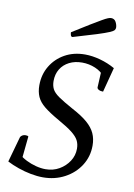

<svg xmlns="http://www.w3.org/2000/svg" viewBox="-95 -925 696 998"><g transform="rotate(10 252.5 -426.5)"><path d="M203 12Q173 12 139 5.5Q105 -1 72 -12.5Q39 -24 12 -38L50 -174Q60 -188 77 -188Q88 -188 92 -184L79 -55L67 -85Q83 -70 107 -58Q131 -46 158 -39Q185 -32 209 -32Q249 -32 281 -50.5Q313 -69 332.5 -99Q352 -129 352 -165Q352 -190 342 -209Q332 -228 306.5 -248Q281 -268 233 -295Q182 -324 153.5 -347Q125 -370 113.5 -396Q102 -422 102 -456Q102 -513 129 -558Q156 -603 202.5 -629Q249 -655 309 -655Q347 -655 389 -643.5Q431 -632 468 -611L434 -481Q420 -481 411 -486Q402 -491 402 -498L407 -598L420 -560Q404 -583 371 -597Q338 -611 301 -611Q263 -611 233.5 -596Q204 -581 187.5 -554Q171 -527 171 -491Q171 -467 180 -449Q189 -431 215.5 -412.5Q242 -394 293 -366Q344 -339 373.5 -313.5Q403 -288 416 -259.5Q429 -231 429 -195Q429 -137 399 -90Q369 -43 317.5 -15.5Q266 12 203 12ZM228 -733Q221 -733 218.5 -740.5Q216 -748 216 -756Q271 -791 306 -812Q341 -833 361.5 -845Q382 -857 392.5 -861Q403 -865 409 -865Q427 -865 435 -849.5Q443 -834 443 -820Q443 -813 438.5 -807Q434 -801 414.5 -792.5Q395 -784 351 -770Q307 -756 228 -733Z"/></g></svg>

Font: Petrona
Style: Italic
Weight: 400
Italic angle: -9°
Designer: Ringo R. Seeber
Foundry: Ringo R. Seeber
Version: Version 2.001; ttfautohint (v1.8.3)